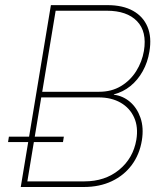

<svg xmlns="http://www.w3.org/2000/svg" viewBox="-20 -748 674 768"><path d="M63 0 183.6 -727.5H409.7Q471.2 -727.5 512 -704.8Q552.7 -682.1 570.1 -640.6Q587.4 -599.1 577.6 -541.5Q570.8 -499 551 -463.4Q531.2 -427.7 501.7 -403.8Q472.2 -379.9 435.5 -370.6V-369.1Q471.7 -364.7 500 -340.6Q528.3 -316.4 542 -276.6Q555.7 -236.8 547.4 -186Q538.1 -129.9 507.1 -88.1Q476.1 -46.4 427.2 -23.2Q378.4 0 314.9 0ZM89.4 -22.5H317.4Q399.9 -22.5 456.3 -68.6Q512.7 -114.7 525.4 -189Q533.7 -239.7 516.6 -277.8Q499.5 -315.9 462.6 -337.2Q425.8 -358.4 374.5 -358.4H145ZM148.9 -380.9H376.5Q426.3 -380.9 463.9 -403.6Q501.5 -426.3 524.9 -463.6Q548.3 -501 555.7 -544.4Q568.4 -621.6 528.1 -663.3Q487.8 -705.1 407.2 -705.1H202.6ZM12.2 -179.7 15.6 -201.2H235.4L231.9 -179.7Z"/></svg>

Font: Inter 17pt Thin
Style: Italic
Weight: 250
Italic angle: -9.3988°
Version: Version 4.001;git-66647c0bb